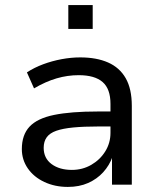

<svg xmlns="http://www.w3.org/2000/svg" viewBox="-20 -727 623 756"><path d="M247 9Q196 9 154.5 -10.5Q113 -30 89.5 -64Q66 -98 66 -140Q66 -196 96.5 -228.5Q127 -261 193 -274.5Q259 -288 364 -288H429V-229H367Q309 -229 268 -225Q227 -221 201.5 -212Q176 -203 164 -186.5Q152 -170 152 -145Q152 -104 183 -81Q214 -58 263 -58Q305 -58 339.5 -78Q374 -98 394.5 -131Q415 -164 415 -204V-318Q415 -377 384 -404Q353 -431 290 -431Q246 -431 203 -418.5Q160 -406 114 -379L86 -442Q115 -461 150 -474Q185 -487 222.5 -494Q260 -501 296 -501Q360 -501 405.5 -481Q451 -461 475 -419Q499 -377 499 -310V0H421V-110H423Q411 -76 386.5 -49Q362 -22 327 -6.5Q292 9 247 9ZM249 -613V-707H345V-613Z"/></svg>

Font: Nunito Sans 9pt
Style: Regular
Weight: 400
Version: Version 3.101;gftools[0.9.27]